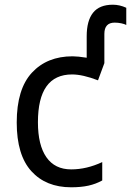

<svg xmlns="http://www.w3.org/2000/svg" viewBox="-20 -785 556 815"><path d="M51 -265Q51 -407 115.5 -476.5Q180 -546 288 -546Q310 -546 348 -540V-631Q348 -697 375 -731Q402 -765 459 -765Q488 -765 516 -752V-679Q509 -683 495 -686Q481 -689 467 -689Q423 -689 423 -641V-517L396 -444Q331 -469 286 -469Q141 -469 141 -266Q141 -169 177 -117.5Q213 -66 282 -66Q348 -66 414 -97V-19Q387 -4 355.5 3Q324 10 282 10Q175 10 113 -58.5Q51 -127 51 -265Z"/></svg>

Font: Noto Sans Display
Style: Regular
Weight: 400
Designer: Monotype Design team
Foundry: Monotype Imaging Inc.
Version: Version 1.000